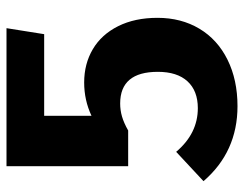

<svg xmlns="http://www.w3.org/2000/svg" viewBox="-98 -618 733 576"><g transform="rotate(-90 268.0 -329.5)"><path d="M454 -563H209V-421Q256 -443 309 -443Q365 -443 409 -417Q453 -391 478 -341Q503 -291 503 -223Q503 -152 470.5 -97.5Q438 -43 377.5 -13Q317 17 238 17Q101 17 13 -85L101 -167Q156 -102 232 -102Q284 -102 312.5 -133Q341 -164 341 -222Q341 -335 246 -335Q226 -335 207 -329.5Q188 -324 165 -311H58V-676H472Z"/></g></svg>

Font: FiraGOUPP
Style: Bold
Weight: 700
Designer: bBox Type
Foundry: bBox Type GmbH
Version: Version 1.001